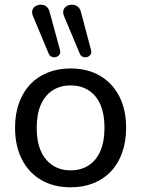

<svg xmlns="http://www.w3.org/2000/svg" viewBox="-20 -787 600 816"><path d="M280 9Q208 9 155 -22Q102 -53 73 -110Q44 -167 44 -244Q44 -302 60.5 -348.5Q77 -395 108 -428Q139 -461 182.5 -478.5Q226 -496 280 -496Q352 -496 405 -465Q458 -434 487 -377.5Q516 -321 516 -244Q516 -186 499.5 -139Q483 -92 452 -59Q421 -26 377.5 -8.5Q334 9 280 9ZM280 -63Q324 -63 356.5 -84Q389 -105 406.5 -145Q424 -185 424 -244Q424 -332 385 -378Q346 -424 280 -424Q237 -424 204.5 -403.5Q172 -383 154 -343Q136 -303 136 -244Q136 -156 175.5 -109.5Q215 -63 280 -63ZM319 -559 252 -719Q246 -734 250 -745Q254 -756 264 -761.5Q274 -767 286.5 -767Q299 -767 309.5 -759.5Q320 -752 324 -736L367 -574Q370 -562 364.5 -554.5Q359 -547 350 -544.5Q341 -542 332 -545.5Q323 -549 319 -559ZM187 -559 120 -719Q114 -734 118 -745Q122 -756 132 -761.5Q142 -767 154.5 -767Q167 -767 177 -759.5Q187 -752 191 -736L235 -574Q238 -562 232.5 -554.5Q227 -547 218 -544.5Q209 -542 200 -545.5Q191 -549 187 -559Z"/></svg>

Font: Nunito ExtraLight Medium
Style: Regular
Weight: 500
Version: Version 3.602